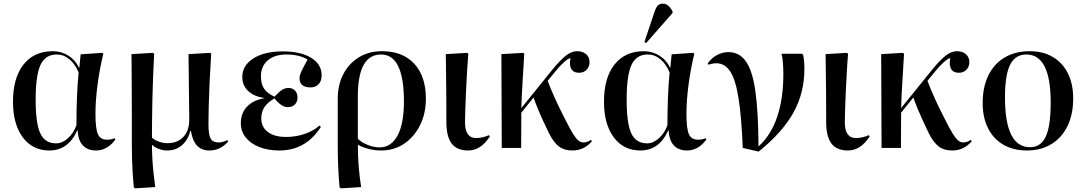

<svg xmlns="http://www.w3.org/2000/svg" viewBox="-20 -809 5934 1050"><path d="M250 14Q158 14 104.5 -58Q51 -130 51 -253Q51 -383 108.5 -456Q166 -529 269 -529Q316 -529 354.5 -504.5Q393 -480 412 -439H414L421 -512L539 -520L545 -515Q525 -433 513.5 -346Q502 -259 502 -186Q502 -105 515.5 -75Q529 -45 566 -45Q587 -45 607 -53L611 -46Q567 14 505 14Q459 14 433 -14Q407 -42 405 -95H402Q353 14 250 14ZM287 -25Q320 -25 351 -52.5Q382 -80 398 -124Q398 -205 401 -279.5Q404 -354 410 -412Q391 -459 359.5 -485Q328 -511 290 -511Q228 -511 201.5 -454Q175 -397 175 -264Q175 -134 200.5 -79.5Q226 -25 287 -25Z M718 221 712 216Q707 164 705 127.5Q703 91 702 56.5Q701 22 701 -22Q701 -49 701 -93.5Q701 -138 701 -190.5Q701 -243 700.5 -296Q700 -349 700 -395.5Q700 -442 699.5 -473.5Q699 -505 699 -513L816 -520L823 -515Q820 -458 817.5 -395.5Q815 -333 813.5 -270.5Q812 -208 811.5 -152.5Q811 -97 811 -56Q825 -43 848.5 -34.5Q872 -26 895 -26Q951 -26 983 -60.5Q1015 -95 1015 -154Q1015 -167 1014.5 -203Q1014 -239 1013.5 -286Q1013 -333 1012.5 -380Q1012 -427 1011.5 -463.5Q1011 -500 1011 -513L1129 -520L1135 -515Q1130 -440 1126.5 -365.5Q1123 -291 1121.5 -229.5Q1120 -168 1120 -132Q1120 -72 1132 -51Q1144 -30 1177 -30Q1187 -30 1199.5 -33.5Q1212 -37 1223 -43L1228 -35Q1185 14 1124 14Q1041 14 1024 -93H1021Q1008 -43 974.5 -14.5Q941 14 895 14Q871 14 848.5 5.5Q826 -3 813 -16H811Q811 15 813 55Q815 95 819.5 136.5Q824 178 829 214Z M1508 14Q1445 14 1397.5 -5Q1350 -24 1323.5 -57.5Q1297 -91 1297 -135Q1297 -190 1330.5 -225.5Q1364 -261 1426 -272V-273Q1369 -281 1337 -311.5Q1305 -342 1305 -388Q1305 -451 1365.5 -489.5Q1426 -528 1526 -528Q1624 -528 1681.5 -493Q1739 -458 1739 -397Q1739 -366 1722.5 -348.5Q1706 -331 1679 -331Q1618 -331 1618 -382Q1618 -396 1627 -416Q1636 -436 1662 -483Q1643 -496 1613 -503.5Q1583 -511 1547 -511Q1482 -511 1444.5 -479Q1407 -447 1407 -392Q1407 -350 1424 -324.5Q1441 -299 1481 -280Q1506 -307 1522.5 -317.5Q1539 -328 1558 -328Q1580 -328 1593.5 -313.5Q1607 -299 1607 -276Q1607 -252 1592.5 -237.5Q1578 -223 1553 -223Q1519 -223 1481 -271Q1442 -248 1425.5 -222.5Q1409 -197 1409 -161Q1409 -114 1445 -87Q1481 -60 1545 -60Q1599 -60 1648.5 -77.5Q1698 -95 1726 -122L1735 -115Q1652 14 1508 14Z M1845 221 1837 216Q1832 163 1829.5 102Q1827 41 1827 -19V-268Q1827 -345 1857.5 -403.5Q1888 -462 1942.5 -495.5Q1997 -529 2069 -529Q2182 -529 2245.5 -460.5Q2309 -392 2309 -269Q2309 -188 2277 -124Q2245 -60 2190 -23Q2135 14 2065 14Q2028 14 1993 4.5Q1958 -5 1938 -17H1937Q1937 102 1955 214ZM2056 -3Q2119 -3 2154 -67.5Q2189 -132 2189 -254Q2189 -511 2064 -511Q1937 -511 1937 -283V-50Q1957 -30 1991 -16.5Q2025 -3 2056 -3Z M2540 14Q2479 14 2450 -24Q2421 -62 2421 -144Q2421 -175 2421 -218Q2421 -261 2420.5 -307.5Q2420 -354 2419.5 -396.5Q2419 -439 2418.5 -470Q2418 -501 2418 -513L2534 -520L2541 -515Q2537 -470 2534 -416Q2531 -362 2528.5 -308Q2526 -254 2524.5 -209.5Q2523 -165 2523 -141Q2523 -54 2584 -54Q2601 -54 2620.5 -58.5Q2640 -63 2654 -70L2659 -63Q2610 14 2540 14Z M3111 14Q3066 14 3037 -7.5Q3008 -29 2981 -83Q2967 -112 2951 -146.5Q2935 -181 2921 -215Q2907 -249 2898 -276L2831 -193L2830 0H2724L2722 -513L2841 -520L2847 -515Q2843 -442 2838 -364.5Q2833 -287 2831 -218L3004 -432Q3047 -484 3077 -506.5Q3107 -529 3136 -529Q3167 -529 3185.5 -512.5Q3204 -496 3204 -469Q3204 -444 3188 -427.5Q3172 -411 3147 -411Q3116 -411 3104 -432.5Q3092 -454 3100 -491Q3088 -490 3064 -468.5Q3040 -447 3016 -417L2975 -367Q2992 -322 3015.5 -270Q3039 -218 3070 -158Q3096 -106 3113 -78.5Q3130 -51 3143 -40.5Q3156 -30 3171 -30Q3191 -30 3212 -44L3217 -36Q3173 14 3111 14Z M3482 14Q3390 14 3336.5 -58Q3283 -130 3283 -253Q3283 -383 3340.5 -456Q3398 -529 3501 -529Q3548 -529 3586.5 -504.5Q3625 -480 3644 -439H3646L3653 -512L3771 -520L3777 -515Q3757 -433 3745.5 -346Q3734 -259 3734 -186Q3734 -105 3747.5 -75Q3761 -45 3798 -45Q3819 -45 3839 -53L3843 -46Q3799 14 3737 14Q3691 14 3665 -14Q3639 -42 3637 -95H3634Q3585 14 3482 14ZM3519 -25Q3552 -25 3583 -52.5Q3614 -80 3630 -124Q3630 -205 3633 -279.5Q3636 -354 3642 -412Q3623 -459 3591.5 -485Q3560 -511 3522 -511Q3460 -511 3433.5 -454Q3407 -397 3407 -264Q3407 -134 3432.5 -79.5Q3458 -25 3519 -25ZM3514 -574 3504 -579 3559 -743Q3568 -770 3578 -779.5Q3588 -789 3605 -789Q3637 -789 3658 -746V-738Z M4129 20 4042 0Q4035 -169 4019 -271Q4003 -373 3973.5 -418Q3944 -463 3898 -463Q3877 -463 3855 -455L3850 -462Q3871 -492 3901 -508Q3931 -524 3964 -524Q4023 -524 4059 -473.5Q4095 -423 4111 -310Q4127 -197 4128 -10H4130Q4197 -71 4230.5 -171Q4264 -271 4264 -404Q4264 -436 4261.5 -466.5Q4259 -497 4254 -515H4366L4372 -509Q4379 -480 4379 -432Q4379 -301 4319 -193Q4259 -85 4129 20Z M4617 14Q4556 14 4527 -24Q4498 -62 4498 -144Q4498 -175 4498 -218Q4498 -261 4497.5 -307.5Q4497 -354 4496.5 -396.5Q4496 -439 4495.5 -470Q4495 -501 4495 -513L4611 -520L4618 -515Q4614 -470 4611 -416Q4608 -362 4605.5 -308Q4603 -254 4601.5 -209.5Q4600 -165 4600 -141Q4600 -54 4661 -54Q4678 -54 4697.5 -58.5Q4717 -63 4731 -70L4736 -63Q4687 14 4617 14Z M5188 14Q5143 14 5114 -7.5Q5085 -29 5058 -83Q5044 -112 5028 -146.5Q5012 -181 4998 -215Q4984 -249 4975 -276L4908 -193L4907 0H4801L4799 -513L4918 -520L4924 -515Q4920 -442 4915 -364.5Q4910 -287 4908 -218L5081 -432Q5124 -484 5154 -506.5Q5184 -529 5213 -529Q5244 -529 5262.5 -512.5Q5281 -496 5281 -469Q5281 -444 5265 -427.5Q5249 -411 5224 -411Q5193 -411 5181 -432.5Q5169 -454 5177 -491Q5165 -490 5141 -468.5Q5117 -447 5093 -417L5052 -367Q5069 -322 5092.5 -270Q5116 -218 5147 -158Q5173 -106 5190 -78.5Q5207 -51 5220 -40.5Q5233 -30 5248 -30Q5268 -30 5289 -44L5294 -36Q5250 14 5188 14Z M5597 14Q5522 14 5467.5 -17.5Q5413 -49 5383.5 -107.5Q5354 -166 5354 -245Q5354 -333 5385 -396.5Q5416 -460 5474 -494.5Q5532 -529 5612 -529Q5684 -529 5737.5 -497.5Q5791 -466 5820 -408Q5849 -350 5849 -270Q5849 -184 5818 -120Q5787 -56 5730 -21Q5673 14 5597 14ZM5613 -4Q5672 -4 5699 -62Q5726 -120 5726 -248Q5726 -511 5593 -511Q5532 -511 5504 -455Q5476 -399 5476 -276Q5476 -4 5613 -4Z"/></svg>

Font: Literata 72pt Medium
Style: Regular
Weight: 500
Designer: Latin by Veronika Burian and Jose Scaglione. Greek by Irene Vlachou. Cyrillic by Vera Evstafieva.
Foundry: TypeTogether
Version: Version 3.002